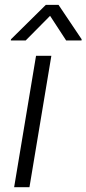

<svg xmlns="http://www.w3.org/2000/svg" viewBox="-20 -777 359 797"><path d="M38.7 0 129.6 -545.5H193.2L102.3 0ZM86.6 -609H24.9L25.6 -614L170.1 -756.7H223L318.9 -614L318.5 -609H254.6L187.9 -711.3Z"/></svg>

Font: Karasuma Gothic
Style: Light Italic
Weight: 300
Italic angle: 9.39998°
Designer: Rasmus Andersson / Ryoko Nishizuka
Foundry: rsms
Version: Version 1.00